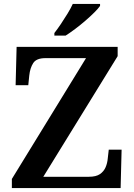

<svg xmlns="http://www.w3.org/2000/svg" viewBox="-20 -951 678 971"><path d="M40 0V-46L415 -657H210Q164 -657 148 -632Q132 -607 128 -569L123 -520H59L64 -714H575V-667L199 -57H429Q466 -57 485.5 -70.5Q505 -84 514 -105Q523 -126 525 -150L530 -194H595L590 0ZM255 -784Q270 -803 287.5 -829Q305 -855 321.5 -882Q338 -909 348 -931H486V-921Q477 -908 457 -888Q437 -868 411.5 -846Q386 -824 360 -804.5Q334 -785 312 -771H255Z"/></svg>

Font: Noto Serif Hebrew SemiBold
Style: Regular
Weight: 600
Version: Version 2.003